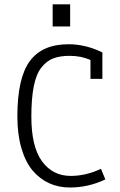

<svg xmlns="http://www.w3.org/2000/svg" viewBox="-20 -833 535 858"><path d="M293.5 -813.5V-714.8H215.3V-813.5ZM120.1 -311.5Q120.1 -176.8 168 -111.8Q215.8 -46.9 295.9 -46.9Q364.3 -46.9 431.2 -78.6L450.7 -31.2Q375 4.9 292 4.9Q241.7 4.9 199.7 -14.2Q157.7 -33.2 125.7 -71Q93.8 -108.9 75.7 -170.7Q57.6 -232.4 57.6 -313Q57.6 -483.9 113 -559.6Q168.5 -635.3 286.1 -635.3Q362.8 -635.3 437.5 -598.6V-480.5H384.3V-564.9Q342.3 -583.5 291.5 -583.5Q247.6 -583.5 217.8 -572Q188 -560.5 164.8 -531Q141.6 -501.5 130.9 -447.3Q120.1 -393.1 120.1 -311.5Z"/></svg>

Font: Anaheim
Style: Regular
Weight: 400
Designer: vernon adams
Foundry: vernon adams
Version: Version 1.002; ttfautohint (v0.93.5-3d13) -l 8 -r 50 -G 200 